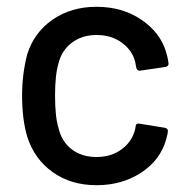

<svg xmlns="http://www.w3.org/2000/svg" viewBox="-20 -537 550 565"><path d="M60 -135Q45 -186 45 -256Q45 -319 60 -377Q80 -441 134.5 -479Q189 -517 264 -517Q340 -517 396 -479Q452 -441 469 -383Q474 -367 476 -351V-349Q476 -342 467 -340L392 -329H390Q383 -329 381 -338L378 -354Q370 -388 339 -411Q308 -434 264 -434Q221 -434 191 -411Q161 -388 152 -350Q142 -317 142 -255Q142 -194 152 -161Q161 -121 190.5 -98Q220 -75 264 -75Q308 -75 339 -98.5Q370 -122 378 -158L379 -165Q380 -175 391 -173L465 -161Q474 -159 474 -152Q474 -144 469 -127Q452 -66 395.5 -29Q339 8 264 8Q189 8 135 -30.5Q81 -69 60 -135Z"/></svg>

Font: BarlowMedium
Style: Regular
Weight: 500
Designer: Jeremy Tribby
Foundry: Tribby Type
Version: Version 1.422